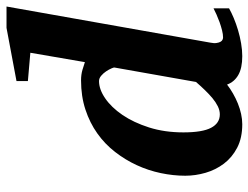

<svg xmlns="http://www.w3.org/2000/svg" viewBox="-110 -668 789 610"><g transform="rotate(-90 285.0 -362.5)"><path d="M376 -394Q376.5 -396 373 -403.8Q369.6 -411.6 363.8 -420.4Q357.9 -429.2 349.9 -436Q341.8 -442.9 333 -442.9Q306.6 -442.9 278.1 -423.3Q249.5 -403.8 225.3 -368.4Q201.2 -333 185.5 -283.7Q169.9 -234.4 169.9 -174.8Q169.9 -114.3 184.6 -86.7Q199.2 -59.1 227.1 -59.1Q239.7 -59.1 252.7 -65.4Q265.6 -71.8 278.6 -82.5Q291.5 -93.3 304.4 -106.7Q317.4 -120.1 330.1 -134.8ZM455.1 -89.8Q452.6 -77.6 453.9 -69.6Q455.1 -61.5 457.8 -56.9Q460.4 -52.2 464.4 -50.5Q468.3 -48.8 471.2 -48.8Q481.4 -48.8 494.1 -52Q506.8 -55.2 519.8 -59.8Q532.7 -64.5 544.2 -69.6Q555.7 -74.7 564 -79.1V-29.8Q551.3 -22.5 533.2 -14.9Q515.1 -7.3 494.6 -1.2Q474.1 4.9 452.9 8.5Q431.6 12.2 412.1 12.2Q374 12.2 352.1 -0.5Q330.1 -13.2 321.8 -36.1Q308.6 -25.9 293.2 -17.1Q277.8 -8.3 261.5 -1.7Q245.1 4.9 228.5 8.5Q211.9 12.2 195.8 12.2Q152.3 12.2 121.3 -3.9Q90.3 -20 70.6 -46.1Q50.8 -72.3 41.5 -104.5Q32.2 -136.7 32.2 -168.9Q32.2 -207 40.5 -246.6Q48.8 -286.1 65.7 -322.8Q82.5 -359.4 107.7 -391.8Q132.8 -424.3 166.5 -448.2Q200.2 -472.2 242.4 -486.1Q284.7 -500 335 -500Q353.5 -500 368.4 -495.6Q383.3 -491.2 393.1 -487.8L422.9 -661.1L333 -668.9V-705.1L502 -736.8H569.8Z"/></g></svg>

Font: Charis SIL CyrE
Style: Bold Italic
Weight: 700
Italic angle: -11°
Foundry: SIL International
Version: Version 5.000